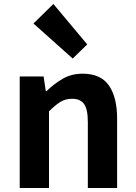

<svg xmlns="http://www.w3.org/2000/svg" viewBox="-20 -944 681 964"><path d="M79 0V-560H199L210 -486H213Q250 -522 294 -548Q338 -574 395 -574Q486 -574 527 -514.5Q568 -455 568 -349V0H421V-331Q421 -396 402 -422Q383 -448 342 -448Q308 -448 282.5 -432Q257 -416 226 -385V0ZM345 -650 148 -826 248 -924 418 -721Z"/></svg>

Font: Chiron Sans HK TT
Style: Bold
Weight: 700
Designer: Ryoko NISHIZUKA 西塚涼子 (kana, bopomofo & ideographs); Paul D. Hunt (Latin, Greek & Cyrillic); Sandoll Communications 산돌커뮤니
Foundry: Adobe
Version: Version 2.022;hotconv 1.0.109;makeotfexe 2.5.65596